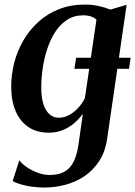

<svg xmlns="http://www.w3.org/2000/svg" viewBox="-20 -570 592 840"><path d="M305.5 -269 313 -317.5H551.5L544.5 -269ZM449.5 32.5Q441.5 92 414.5 133.8Q387.5 175.5 348.8 201.2Q310 227 264.8 238.8Q219.5 250.5 174 250.5Q147 250.5 120 246.8Q93 243 70.8 236.5Q48.5 230 35.5 222L64.5 131Q74.5 145.5 95.5 160.2Q116.5 175 143.5 185.2Q170.5 195.5 197 195.5Q234 195.5 259.5 182.5Q285 169.5 300.8 140Q316.5 110.5 323.5 61.5L342.5 -72.5Q328 -51.5 306.2 -32.5Q284.5 -13.5 256.2 -1.5Q228 10.5 193.5 10.5Q140.5 10.5 103.8 -14.5Q67 -39.5 48 -84.8Q29 -130 29 -190.5Q29 -243 42.2 -295Q55.5 -347 82 -392.8Q108.5 -438.5 147.5 -474Q186.5 -509.5 237.8 -529.8Q289 -550 352 -550Q383.5 -550 412.5 -543.5Q441.5 -537 462.5 -528L534 -549ZM402 -484Q392.5 -493 377.8 -498Q363 -503 344 -503Q304 -503 273.5 -483.2Q243 -463.5 221.5 -430Q200 -396.5 186.5 -355.2Q173 -314 166.8 -270.8Q160.5 -227.5 160.5 -188Q160.5 -154.5 166 -129.5Q171.5 -104.5 181.8 -88Q192 -71.5 206 -63.2Q220 -55 237.5 -55Q261.5 -55 283.8 -67.5Q306 -80 323.8 -100Q341.5 -120 351.5 -141.5Z"/></svg>

Font: Merriweather 60pt SemiBold
Style: Italic
Weight: 600
Italic angle: -7.8°
Version: Version 2.101